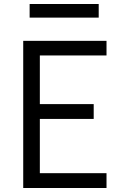

<svg xmlns="http://www.w3.org/2000/svg" viewBox="-20 -939 640 959"><path d="M96 0V-735H512V-662H179V-419H448V-345H179V-74H512V0ZM473 -851H128V-919H473Z"/></svg>

Font: Iosevka Extended
Style: Regular
Weight: 400
Width: 7
Monospace: yes
Designer: Belleve Invis
Foundry: Belleve Invis
Version: Version 32.5.0; ttfautohint (v1.8.4)